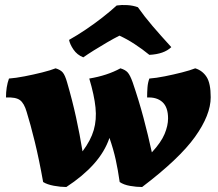

<svg xmlns="http://www.w3.org/2000/svg" viewBox="-20 -741 874 770"><path d="M203 -467Q223 -461 232 -450Q241 -439 249 -411Q270 -339 285 -270.5Q300 -202 311 -134Q344 -178 356 -219.5Q368 -261 363 -310Q358 -359 338 -426Q410 -438 463 -467Q483 -461 492.5 -450Q502 -439 512 -411Q537 -338 555.5 -268.5Q574 -199 589 -130Q626 -170 640 -203.5Q654 -237 654 -266Q654 -311 631.5 -331.5Q609 -352 570 -350Q570 -372 571.5 -391Q573 -410 579 -426Q606 -428 641 -435Q676 -442 709.5 -450.5Q743 -459 763 -467Q792 -458 808.5 -432.5Q825 -407 825 -351Q825 -280 762 -192Q699 -104 550 9Q527 9 501.5 4.5Q476 0 460 -11Q453 -60 444 -101Q435 -142 419 -188Q400 -132 356 -83Q312 -34 246 9Q223 9 196 4Q169 -1 153 -11Q137 -101 119.5 -172.5Q102 -244 87 -292Q77 -327 60 -339.5Q43 -352 4 -350Q4 -393 16 -426Q43 -428 79 -435Q115 -442 149 -450.5Q183 -459 203 -467ZM314 -511Q289 -521 274.5 -542.5Q260 -564 257 -581Q289 -599 324 -622.5Q359 -646 391.5 -671.5Q424 -697 448 -719Q468 -722 491 -720.5Q514 -719 533 -712Q559 -675 591.5 -637Q624 -599 667 -552Q638 -524 579 -521Q551 -544 519.5 -564.5Q488 -585 459 -598Q437 -587 409.5 -571Q382 -555 356.5 -539Q331 -523 314 -511Z"/></svg>

Font: Vollkorn Black
Style: Italic
Weight: 900
Italic angle: -11°
Designer: Friedrich Althausen
Foundry: Friedrich Althausen
Version: Version 5.000; ttfautohint (v1.8.3)